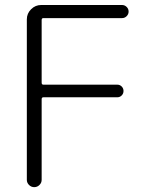

<svg xmlns="http://www.w3.org/2000/svg" viewBox="-20 -774 604 772"><path d="M87.9 -696.3Q87.9 -719.7 105 -736.8Q122.1 -753.9 145.5 -753.9H470.7Q481.4 -753.9 489.3 -746.1Q497.1 -738.3 497.1 -727.5Q497.1 -716.8 489.3 -709Q481.4 -701.2 470.7 -701.2H154.3Q147.5 -701.2 147.5 -693.4V-441.4Q147.5 -433.6 154.3 -433.6H451.2Q461.9 -433.6 469.2 -426.3Q476.6 -418.9 476.6 -408.2Q476.6 -397.5 469.2 -390.1Q461.9 -382.8 451.2 -382.8H154.3Q147.5 -382.8 147.5 -375V-50.8Q147.5 -39.1 138.7 -30.3Q129.9 -21.5 117.7 -21.5Q105.5 -21.5 96.7 -30.3Q87.9 -39.1 87.9 -50.8Z"/></svg>

Font: Gen Jyuu Gothic P Light
Style: Regular
Weight: 200
Designer: [Source Han Sans]
Ryoko NISHIZUKA  (kana & ideographs); Paul D. Hunt (Latin, Greek & Cyrillic); Wenlong ZHANG  (bopomofo
Version: Version 1.002.20150607